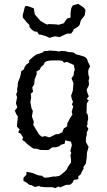

<svg xmlns="http://www.w3.org/2000/svg" viewBox="-20 -770 558 999"><path d="M254 204H213L188 201L185 197L162 203L143 193H135L116 179L102 171V155L117 140L118 124L149 130L166 137L182 143L197 144L210 154H226L260 148L268 149L289 145L306 132L317 123L328 111L332 101L339 90L350 75L349 54L346 39L351 25L346 16L354 -15L349 -33L319 -40L317 -23L296 -16L288 -9L273 -4L251 -3L235 9L226 11L189 10L171 4L154 3L145 -3L134 -11L120 -22L106 -36L96 -41L100 -55L87 -75L75 -81L82 -97L68 -111L69 -127L71 -142L73 -163L65 -176L57 -194L70 -211L63 -233L69 -264L64 -279L70 -294L69 -306L72 -322L73 -340L80 -358L83 -364L88 -383L90 -399L105 -410L108 -421L116 -433L132 -445L131 -455L142 -465L152 -474L168 -486L178 -489L204 -498L208 -504L229 -505L236 -507L270 -505L287 -502L297 -505L319 -504L337 -499H344L362 -497L376 -487L394 -483L422 -474L433 -463L437 -450L449 -425L440 -407L439 -396L440 -380L445 -367L441 -350L443 -332L441 -323L431 -304L433 -292L442 -269L431 -255L442 -248L432 -233L431 -219V-202L430 -183L437 -172L439 -152L435 -136V-121L431 -115L440 -99L431 -80L432 -71L427 -51V-32L429 -27L441 -6L432 26V37L431 52L428 70V79L414 99L415 107L405 125L401 136L387 148L388 162L365 166L356 182L345 191L323 192L310 198L293 205L286 200L267 209ZM271 -72H284L304 -82L312 -102L329 -112L330 -127L344 -155L357 -174L353 -188L361 -216L354 -227L360 -240L353 -257L350 -272L359 -299L362 -337L352 -363L363 -378L365 -396L369 -407L364 -432L329 -448L313 -444L304 -454L280 -456L240 -455L224 -452L213 -446L208 -434L193 -421L187 -408L170 -398L171 -384L160 -356L158 -332L148 -315L152 -292L140 -283L142 -264L138 -238L144 -206L151 -193L146 -164L156 -136L153 -121L171 -90L184 -69L199 -58L214 -62L238 -55ZM238 -573 216 -583 205 -586 191 -590H183L173 -605L160 -606L145 -616L133 -630V-640L116 -657L112 -663L99 -678L98 -692L102 -705L105 -718L110 -737L122 -739L136 -734L156 -727L158 -713L161 -695L185 -668L192 -660L215 -647L227 -642L234 -645L252 -644L273 -643L285 -641L302 -646L312 -649L319 -660L330 -674L347 -678V-701L349 -716L351 -728L359 -742L386 -750L402 -740L414 -732L425 -719L423 -706L421 -691L413 -680L401 -665L397 -651L394 -639L380 -627L364 -619L361 -610L350 -595H330L315 -589L303 -583L290 -577L266 -581L254 -578Z"/></svg>

Font: Winky Rough Light
Style: Regular
Weight: 300
Designer: Simon Atzbach
Foundry: typofactur
Version: Version 1.206; ttfautohint (v1.8.4.7-5d5b)